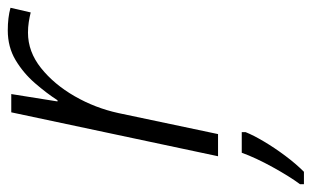

<svg xmlns="http://www.w3.org/2000/svg" viewBox="-216 -407 802 494"><g transform="rotate(-90 185.0 -160.0)"><path d="M30 0 143 -532H190L171 -413H174Q192 -441 218 -471Q244 -501 277.5 -521Q311 -541 354 -541Q387 -541 412 -534L400 -482Q388 -485 375 -487Q362 -489 348 -489Q299 -489 257 -455.5Q215 -422 184.5 -369Q154 -316 141 -256L87 0ZM-42 211Q-22 184 2 140.5Q26 97 39 61H92V71Q84 91 68 118Q52 145 31.5 172.5Q11 200 -10 221H-42Z"/></g></svg>

Font: Noto Sans Light
Style: Italic
Weight: 300
Italic angle: -12°
Designer: Monotype Design Team
Foundry: Monotype Imaging Inc.
Version: Version 2.013; ttfautohint (v1.8.4.7-5d5b)